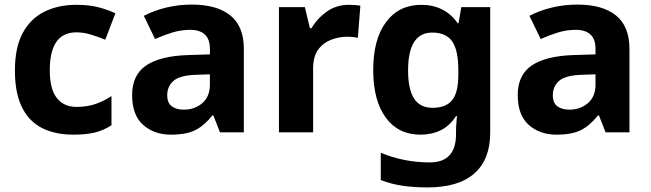

<svg xmlns="http://www.w3.org/2000/svg" viewBox="-20 -577 2839 837"><path d="M300 10Q219 10 162 -19.5Q105 -49 75 -111Q45 -173 45 -270Q45 -370 79 -433Q113 -496 173.5 -526Q234 -556 313 -556Q369 -556 410.5 -545Q452 -534 483 -519L439 -404Q404 -418 373.5 -427Q343 -436 313 -436Q197 -436 197 -271Q197 -189 227.5 -150Q258 -111 313 -111Q360 -111 396 -123.5Q432 -136 466 -158V-31Q432 -9 394.5 0.5Q357 10 300 10Z M816 -557Q926 -557 984.5 -509.5Q1043 -462 1043 -364V0H939L910 -74H906Q871 -30 832 -10Q793 10 725 10Q652 10 604 -32.5Q556 -75 556 -163Q556 -250 617 -291.5Q678 -333 800 -337L895 -340V-364Q895 -407 872.5 -427Q850 -447 810 -447Q770 -447 732 -435.5Q694 -424 656 -407L607 -508Q651 -531 704.5 -544Q758 -557 816 -557ZM837 -251Q765 -249 737 -225Q709 -201 709 -162Q709 -128 729 -113.5Q749 -99 781 -99Q829 -99 862 -127.5Q895 -156 895 -208V-253Z M1501 -556Q1512 -556 1527 -555Q1542 -554 1551 -552L1540 -412Q1533 -414 1519.5 -415.5Q1506 -417 1496 -417Q1458 -417 1423 -403.5Q1388 -390 1366.5 -360Q1345 -330 1345 -278V0H1196V-546H1309L1331 -454H1338Q1362 -496 1404 -526Q1446 -556 1501 -556Z M1817 -556Q1867 -556 1907 -536Q1947 -516 1975 -476H1979L1991 -546H2117V1Q2117 118 2048 179Q1979 240 1844 240Q1786 240 1736.5 233Q1687 226 1640 208V89Q1741 131 1853 131Q1911 131 1939.5 100Q1968 69 1968 7V-4Q1968 -21 1969.5 -39Q1971 -57 1972 -71H1968Q1940 -28 1901 -9Q1862 10 1813 10Q1716 10 1661.5 -64.5Q1607 -139 1607 -272Q1607 -406 1663 -481Q1719 -556 1817 -556ZM1864 -435Q1812 -435 1785.5 -394Q1759 -353 1759 -270Q1759 -188 1785 -147.5Q1811 -107 1866 -107Q1923 -107 1950.5 -139.5Q1978 -172 1978 -253V-271Q1978 -359 1951 -397Q1924 -435 1864 -435Z M2497 -557Q2607 -557 2665.5 -509.5Q2724 -462 2724 -364V0H2620L2591 -74H2587Q2552 -30 2513 -10Q2474 10 2406 10Q2333 10 2285 -32.5Q2237 -75 2237 -163Q2237 -250 2298 -291.5Q2359 -333 2481 -337L2576 -340V-364Q2576 -407 2553.5 -427Q2531 -447 2491 -447Q2451 -447 2413 -435.5Q2375 -424 2337 -407L2288 -508Q2332 -531 2385.5 -544Q2439 -557 2497 -557ZM2518 -251Q2446 -249 2418 -225Q2390 -201 2390 -162Q2390 -128 2410 -113.5Q2430 -99 2462 -99Q2510 -99 2543 -127.5Q2576 -156 2576 -208V-253Z"/></svg>

Font: Noto Sans Gunjala Gondi
Style: Regular
Weight: 400
Designer: Ek Type
Foundry: Ek Type
Version: Version 1.004